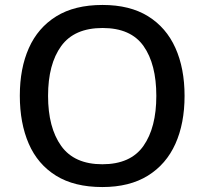

<svg xmlns="http://www.w3.org/2000/svg" viewBox="-20 -745 825 775"><path d="M725 -358Q725 -247 688 -164.5Q651 -82 577 -36Q503 10 393 10Q280 10 206 -36Q132 -82 96 -165Q60 -248 60 -359Q60 -469 96.5 -551Q133 -633 207 -679Q281 -725 394 -725Q504 -725 577.5 -679.5Q651 -634 688 -551.5Q725 -469 725 -358ZM174 -358Q174 -230 227 -156Q280 -82 393 -82Q507 -82 559 -156Q611 -230 611 -358Q611 -486 559.5 -559Q508 -632 394 -632Q280 -632 227 -559Q174 -486 174 -358Z"/></svg>

Font: Noto Sans Medium
Style: Regular
Weight: 500
Designer: Monotype Design Team
Foundry: Monotype Imaging Inc.
Version: Version 2.007